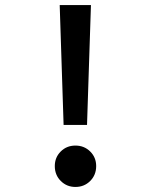

<svg xmlns="http://www.w3.org/2000/svg" viewBox="-20 -740 602 768"><path d="M234.4 -240.2 218.8 -719.7H343.8L328.1 -240.2ZM281.7 7.8Q247.1 7.8 223.1 -16.1Q199.2 -40 199.2 -75.7Q199.2 -110.4 222.9 -134Q246.6 -157.7 281.7 -157.7Q316.9 -157.7 340.8 -134Q364.7 -110.4 364.7 -75.7Q364.7 -40 340.8 -16.1Q316.9 7.8 281.7 7.8Z"/></svg>

Font: Reddit Mono SemiBold
Style: Regular
Weight: 600
Monospace: yes
Designer: Stephen Hutchings
Foundry: Reddit
Version: Version 1.014